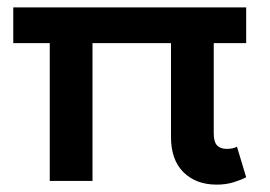

<svg xmlns="http://www.w3.org/2000/svg" viewBox="-20 -491 734 521"><path d="M16 -374V-471H648V-374ZM568 10Q512 10 478 -23.5Q444 -57 444 -119V-471H560V-129Q560 -106 569 -96.5Q578 -87 595 -87Q604 -87 611 -88.5Q618 -90 623 -93L648 -10Q635 -3 614 3.5Q593 10 568 10ZM115 0V-471H231V0Z"/></svg>

Font: BioRhyme SemiBold
Style: Regular
Weight: 600
Designer: Aoife Mooney
Foundry: Aoife Mooney Type
Version: Version 1.600;gftools[0.9.33]